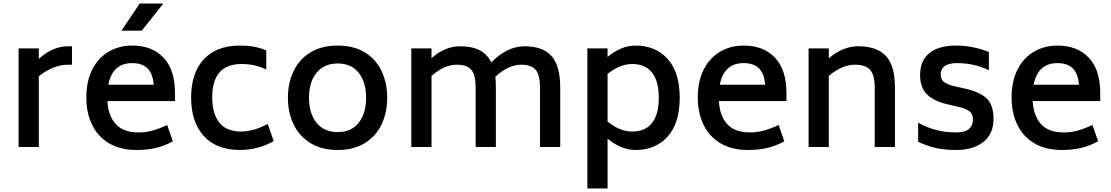

<svg xmlns="http://www.w3.org/2000/svg" viewBox="-20 -829 6266 1083"><path d="M386 -568V-464H363Q281 -464 199 -399V0H85V-556H199V-497Q278 -568 363 -568Z M467 0ZM763 -82Q802 -82 840 -92.5Q878 -103 923 -124L955 -32Q908 -6 859 5.5Q810 17 751 17Q660 17 596.5 -20Q533 -57 500 -124Q467 -191 467 -279Q467 -372 501 -438Q535 -504 594 -538Q653 -572 725 -572Q838 -572 902.5 -503.5Q967 -435 967 -304V-259H586Q590 -178 632 -130Q674 -82 763 -82ZM591 -351H847Q842 -414 812 -443.5Q782 -473 725 -473Q615 -473 591 -351ZM768 -809H901L780 -656H665Z M1058 -279Q1058 -416 1128.5 -493.5Q1199 -571 1331 -572Q1377 -572 1410.5 -566Q1444 -560 1482 -545V-437Q1445 -454 1412.5 -461Q1380 -468 1341 -468Q1177 -467 1177 -280Q1177 -191 1215.5 -139.5Q1254 -88 1339 -87Q1410 -87 1490 -130L1524 -33Q1435 17 1331 17Q1199 16 1128.5 -63Q1058 -142 1058 -279Z M1604 -278Q1604 -361 1636 -428Q1668 -495 1731 -533.5Q1794 -572 1885 -572Q1975 -572 2038 -533.5Q2101 -495 2132.5 -428Q2164 -361 2164 -278Q2164 -194 2132.5 -127.5Q2101 -61 2038 -22Q1975 17 1885 17Q1794 17 1731 -22Q1668 -61 1636 -127.5Q1604 -194 1604 -278ZM2045 -278Q2045 -365 2003.5 -418Q1962 -471 1885 -471Q1807 -471 1765 -418Q1723 -365 1723 -278Q1723 -190 1765 -137Q1807 -84 1885 -84Q1962 -84 2003.5 -137Q2045 -190 2045 -278Z M3140 -335V0H3026V-335Q3026 -404 3002.5 -434Q2979 -464 2919 -464Q2847 -464 2774 -396Q2777 -368 2777 -335V0H2663V-335Q2663 -404 2639.5 -434Q2616 -464 2556 -464Q2487 -464 2414 -401V0H2300V-556H2414V-501Q2490 -568 2575 -568Q2641 -568 2684.5 -546Q2728 -524 2751 -477Q2842 -568 2938 -568Q3041 -568 3090.5 -513.5Q3140 -459 3140 -335Z M3814 -278Q3814 -134 3746 -58.5Q3678 17 3565 17Q3484 17 3407 -47V234H3293V-556H3407V-508Q3484 -572 3565 -572Q3678 -572 3746 -496.5Q3814 -421 3814 -278ZM3696 -278Q3696 -371 3658 -419.5Q3620 -468 3546 -468Q3477 -468 3407 -412V-143Q3477 -87 3546 -87Q3620 -87 3658 -135.5Q3696 -184 3696 -278Z M4212 -82Q4251 -82 4289 -92.5Q4327 -103 4372 -124L4404 -32Q4357 -6 4308 5.5Q4259 17 4200 17Q4109 17 4045.5 -20Q3982 -57 3949 -124Q3916 -191 3916 -279Q3916 -372 3950 -438Q3984 -504 4043 -538Q4102 -572 4174 -572Q4287 -572 4351.5 -503.5Q4416 -435 4416 -304V-259H4035Q4039 -178 4081 -130Q4123 -82 4212 -82ZM4040 -351H4296Q4291 -414 4261 -443.5Q4231 -473 4174 -473Q4064 -473 4040 -351Z M5028 -335V0H4914V-335Q4914 -404 4889 -434Q4864 -464 4802 -464Q4730 -464 4655 -401V0H4541V-556H4655V-500Q4734 -568 4821 -568Q4926 -568 4977 -513.5Q5028 -459 5028 -335Z M5159 -29V-137Q5255 -82 5373 -82Q5423 -82 5445.5 -101.5Q5468 -121 5468 -154Q5468 -184 5451 -199Q5434 -214 5396 -224L5323 -241Q5249 -258 5209.5 -296Q5170 -334 5170 -406Q5170 -486 5221.5 -529Q5273 -572 5375 -572Q5465 -572 5558 -536V-433Q5474 -473 5379 -473Q5329 -473 5307.5 -455.5Q5286 -438 5286 -411Q5286 -382 5303 -368Q5320 -354 5354 -345L5428 -328Q5507 -310 5545.5 -273.5Q5584 -237 5584 -158Q5584 -73 5526.5 -28Q5469 17 5373 17Q5310 17 5261.5 6.5Q5213 -4 5159 -29Z M5982 -82Q6021 -82 6059 -92.5Q6097 -103 6142 -124L6174 -32Q6127 -6 6078 5.5Q6029 17 5970 17Q5879 17 5815.5 -20Q5752 -57 5719 -124Q5686 -191 5686 -279Q5686 -372 5720 -438Q5754 -504 5813 -538Q5872 -572 5944 -572Q6057 -572 6121.5 -503.5Q6186 -435 6186 -304V-259H5805Q5809 -178 5851 -130Q5893 -82 5982 -82ZM5810 -351H6066Q6061 -414 6031 -443.5Q6001 -473 5944 -473Q5834 -473 5810 -351Z"/></svg>

Font: Biryani SemiBold
Style: Regular
Weight: 600
Designer: Dan Reynolds and Mathieu Réguer
Foundry: Dan Reynolds and Mathieu Réguer
Version: Version 1.004; ttfautohint (v1.1) -l 5 -r 5 -G 72 -x 0 -D la